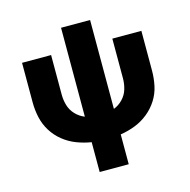

<svg xmlns="http://www.w3.org/2000/svg" viewBox="-107 -840 935 945"><g transform="rotate(-15 360.0 -367.5)"><path d="M286 0H434V-152Q473 -158 509 -172Q545 -186 575.5 -210.5Q606 -235 627 -268Q648 -301 656 -339Q664 -377 664 -416V-618H516V-416Q516 -388 508 -361Q500 -334 480 -313Q460 -292 434 -282V-735H286V-282Q260 -292 240 -313Q220 -334 212 -361Q204 -388 204 -416V-618H56V-416Q56 -377 64.5 -339Q73 -301 93.5 -268Q114 -235 144.5 -210.5Q175 -186 211.5 -172Q248 -158 286 -152Z"/></g></svg>

Font: Iosevka Sparkle Heavy
Style: Regular
Weight: 900
Designer: Belleve Invis
Foundry: Belleve Invis
Version: Version 4.5.0; ttfautohint (v1.8.3)